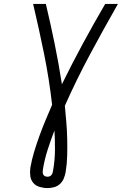

<svg xmlns="http://www.w3.org/2000/svg" viewBox="-20 -755 640 980"><path d="M223 205Q202 205 182 199Q162 193 149.5 178Q137 163 134.5 142.5Q132 122 135 101Q142 60 154.5 19Q167 -22 181.5 -62Q196 -102 212.5 -141.5Q229 -181 246 -220Q231 -352 205 -480Q179 -608 149 -735H214Q238 -634 259 -531.5Q280 -429 296 -325Q347 -429 402.5 -531.5Q458 -634 517 -735H582Q509 -607 439.5 -477.5Q370 -348 311 -215Q315 -173 318.5 -131.5Q322 -90 323 -47.5Q324 -5 323 38Q322 81 315 124Q312 140 305.5 156Q299 172 286 184Q273 196 256 200.5Q239 205 223 205ZM223 147Q229 147 234.5 144.5Q240 142 243.5 137Q247 132 248.5 126.5Q250 121 251 115Q260 64 260.5 13Q261 -38 258 -89Q239 -40 223 10Q207 60 199 110Q198 117 198 124Q198 131 201 136.5Q204 142 210 144.5Q216 147 223 147Z"/></svg>

Font: Iosevka Curly LtExObl
Style: Regular
Weight: 300
Width: 7
Italic angle: -9°
Monospace: yes
Designer: Belleve Invis
Foundry: Belleve Invis
Version: Version 11.1.0; ttfautohint (v1.8.3)